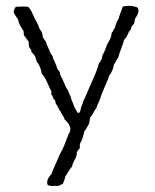

<svg xmlns="http://www.w3.org/2000/svg" viewBox="-20 -464 522 647"><path d="M249 21V35Q244 41 239 48Q240 60 232 74Q224 88 223 97Q218 102 210 115Q202 128 200 131Q198 142 192 155Q183 161 173 163Q166 162 160 162.5Q154 163 148 162Q142 161 140 158Q135 141 154 122Q155 115 170 83Q172 79 177.5 65.5Q183 52 187 46Q196 30 211 -12Q218 -21 217 -33Q213 -49 198 -61Q197 -67 191 -75.5Q185 -84 184 -89Q180 -92 176 -101.5Q172 -111 168 -114Q168 -115 167 -120Q166 -125 164.5 -127.5Q163 -130 160 -130Q160 -137 153 -146V-157Q149 -163 139.5 -185Q130 -207 121 -215Q116 -243 104 -256Q103 -258 101.5 -264Q100 -270 99 -272Q96 -279 86 -289Q86 -297 78 -305Q78 -308 77 -313.5Q76 -319 77 -323Q63 -343 61 -345Q60 -347 60 -351Q60 -355 60 -357Q59 -361 51 -373Q43 -385 42 -395Q41 -399 34 -408.5Q27 -418 26 -423Q26 -430 33 -441Q60 -443 74 -441Q81 -438 93 -411Q95 -405 102.5 -392Q110 -379 112 -370Q113 -366 121 -356Q121 -354 122 -351Q123 -348 123.5 -345.5Q124 -343 124 -340Q127 -333 135 -323Q136 -316 141.5 -305.5Q147 -295 148 -289Q156 -276 157 -275Q158 -269 162.5 -259.5Q167 -250 168 -247Q169 -245 170.5 -240Q172 -235 173 -233Q176 -227 181 -222Q181 -221 184 -209Q189 -202 196 -184.5Q203 -167 209 -160Q212 -151 217 -140Q219 -137 220.5 -129.5Q222 -122 225 -119Q226 -116 228.5 -109Q231 -102 233 -99Q240 -84 244 -83Q251 -84 253 -102Q260 -116 260 -122Q263 -126 288 -185Q308 -228 313 -250Q316 -253 319 -259Q322 -265 324 -267Q323 -270 324.5 -274Q326 -278 326 -280Q331 -286 335.5 -299.5Q340 -313 342 -316Q343 -318 347.5 -326Q352 -334 354 -340Q356 -346 356 -353Q359 -355 362 -361.5Q365 -368 367 -370Q373 -393 380 -401Q380 -406 394 -442Q420 -448 443 -439Q453 -426 435 -401Q435 -398 433.5 -393Q432 -388 432 -384Q421 -375 421 -364Q417 -362 413 -354Q409 -346 409 -345Q408 -341 398 -329Q396 -320 388.5 -300.5Q381 -281 378 -269Q375 -266 371 -258Q367 -250 364 -247Q361 -226 348 -209Q345 -199 337 -181Q329 -163 326 -155Q321 -144 316 -127Q315 -124 310.5 -115Q306 -106 305 -100Q301 -96 294.5 -84Q288 -72 283 -67Q283 -63 282.5 -60Q282 -57 281 -53Q280 -49 280 -47Q278 -44 275.5 -39Q273 -34 270 -29.5Q267 -25 264 -21Q258 8 249 21Z"/></svg>

Font: FuturaRenner Light
Style: Regular
Weight: 300
Designer: BSozoo
Foundry: BSozoo
Version: Version 1.001;PS 001.001;hotconv 1.0.70;makeotf.lib2.5.58329